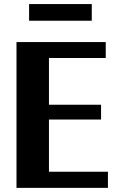

<svg xmlns="http://www.w3.org/2000/svg" viewBox="-20 -902 566 922"><path d="M59.2 0V-700H487.8V-623.4H179.6L215.1 -656V-43L178.6 -77.3H498.3V0ZM136.9 -328V-399.1H465.3V-328ZM119.7 -802.3V-882.4H420.7V-802.3Z"/></svg>

Font: Sutasoma
Style: Regular
Weight: 400
Designer: Izhar Fathurrohim, Akbar Rohmanto, Arusyal Khofiqoini
Foundry: Kiwari Kolektiv
Version: Version 1.102